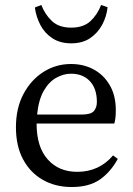

<svg xmlns="http://www.w3.org/2000/svg" viewBox="-20 -738 534 771"><path d="M265 -442Q235 -442 205.5 -425.5Q176 -409 155.5 -373Q135 -337 129 -278H308Q345 -278 357 -292Q369 -306 369 -329Q369 -382 341 -412Q313 -442 265 -442ZM268 13Q202 13 151.5 -16Q101 -45 72.5 -98.5Q44 -152 44 -227Q44 -304 74.5 -361Q105 -418 155 -449.5Q205 -481 265 -481Q316 -481 356.5 -459Q397 -437 421 -395.5Q445 -354 445 -296Q445 -260 439 -242H127V-241Q127 -148 171.5 -98Q216 -48 290 -48Q378 -48 434 -114L453 -100Q424 -47 381 -17Q338 13 268 13ZM120 -708 146 -718Q161 -679 189 -653Q217 -627 266 -627Q315 -627 343 -653Q371 -679 386 -718L412 -709Q408 -671 390 -638Q372 -605 341.5 -584.5Q311 -564 266 -564Q222 -564 191 -584Q160 -604 142.5 -637Q125 -670 120 -708Z"/></svg>

Font: Source Serif 4 Subhead
Style: Regular
Weight: 400
Designer: Frank Grießhammer
Foundry: Adobe Systems Incorporated
Version: Version 4.004;hotconv 1.0.117;makeotfexe 2.5.65602